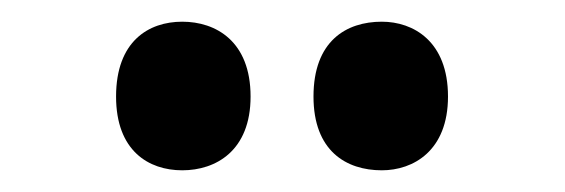

<svg xmlns="http://www.w3.org/2000/svg" viewBox="-20 -778 521 177"><path d="M332 -621C361 -621 393 -639 393 -689C393 -740 361 -758 332 -758C299 -758 269 -740 269 -689C269 -639 299 -621 332 -621ZM148 -621C179 -621 211 -639 211 -689C211 -740 179 -758 148 -758C117 -758 87 -740 87 -689C87 -639 117 -621 148 -621Z"/></svg>

Font: Noto Serif Ethiopic ExtraCondensed Black
Style: Regular
Weight: 900
Width: 2
Designer: Monotype Design Team
Foundry: Monotype Imaging Inc.
Version: Version 2.102